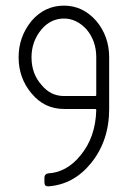

<svg xmlns="http://www.w3.org/2000/svg" viewBox="-20 -656 449 675"><path d="M148.9 -46.4Q214.4 -49.8 263.2 -109.9Q315.9 -173.8 318.4 -268.6Q318.4 -272.9 314 -272.9H205.1Q136.2 -272.9 90.8 -327.6Q45.4 -381.8 45.4 -454.6Q45.4 -526.4 90.8 -582.5Q137.2 -636.2 205.1 -636.2Q271 -636.2 318.4 -582.5Q363.8 -528.3 363.8 -454.6V-272.9Q363.8 -160.6 299.3 -81.5Q238.8 -7.8 151.4 -1Q151.4 -1 147.9 -1Q136.2 -1 136.2 -14.6V-31.7Q136.2 -43.9 148.9 -46.4ZM318.4 -322.3V-454.6Q318.4 -512.2 284.2 -552.7Q249 -590.8 205.1 -590.8Q158.2 -590.8 126 -552.7Q90.8 -510.7 90.8 -454.6Q90.8 -396.5 126 -357.4Q157.7 -318.4 205.1 -318.4H314Q318.4 -318.4 318.4 -322.3Z"/></svg>

Font: GOSTRUS
Style: type A
Weight: 200
Designer: Юрий и Татьяна Кривогуз
Version: Version 01.0